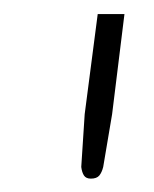

<svg xmlns="http://www.w3.org/2000/svg" viewBox="-20 -728 224 280"><path d="M161.5 -707.5 143.5 -561.5 130.5 -484.5Q128.5 -476.5 124.8 -472Q121 -467.5 112.5 -467.5Q105.5 -467.5 102.5 -472Q99.5 -476.5 98.5 -484.5L103.5 -561.5L122.5 -707.5Z"/></svg>

Font: Lato Light
Style: Italic
Weight: 300
Italic angle: -7°
Designer: Lukasz Dziedzic
Foundry: tyPoland Lukasz Dziedzic
Version: Version 2.007; 2014-02-27